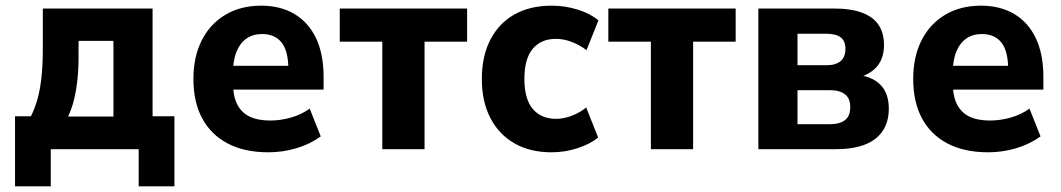

<svg xmlns="http://www.w3.org/2000/svg" viewBox="-20 -526 3741 677"><path d="M33 131V-116H89Q104 -146 113 -179.5Q122 -213 126.5 -256Q131 -299 131 -357V-496H518V-116H595V131H469V0H159V131ZM220 -115H380V-382H257V-321Q257 -263 248 -208.5Q239 -154 220 -115Z M927 11Q842 11 783 -20Q724 -51 693 -108.5Q662 -166 662 -248Q662 -325 691 -383Q720 -441 774 -473.5Q828 -506 901 -506Q969 -506 1018.5 -476.5Q1068 -447 1094.5 -391Q1121 -335 1121 -255V-210H783V-294H1011L997 -278Q997 -346 973 -376Q949 -406 904 -406Q872 -406 849 -390Q826 -374 813.5 -342.5Q801 -311 801 -263V-239Q801 -190 815.5 -160Q830 -130 859 -115.5Q888 -101 933 -101Q969 -101 1006 -111.5Q1043 -122 1072 -143L1111 -45Q1072 -17 1024 -3Q976 11 927 11Z M1328 0V-379H1178V-496H1627V-379H1477V0Z M1925 11Q1849 11 1794 -20.5Q1739 -52 1709 -110Q1679 -168 1679 -248Q1679 -328 1709 -386Q1739 -444 1794 -475Q1849 -506 1925 -506Q1973 -506 2017.5 -492Q2062 -478 2090 -454L2048 -349Q2025 -367 1996.5 -378Q1968 -389 1940 -389Q1888 -389 1858.5 -354Q1829 -319 1829 -248Q1829 -177 1858.5 -142Q1888 -107 1941 -107Q1968 -107 1996.5 -118Q2025 -129 2047 -147L2089 -41Q2061 -18 2016.5 -3.5Q1972 11 1925 11Z M2275 0V-379H2125V-496H2574V-379H2424V0Z M2654 0V-496H2919Q2982 -496 3021.5 -480.5Q3061 -465 3079 -436.5Q3097 -408 3097 -367Q3097 -324 3075.5 -295.5Q3054 -267 3011 -254L3012 -261Q3048 -255 3070.5 -239Q3093 -223 3103.5 -199Q3114 -175 3114 -143Q3114 -74 3067 -37Q3020 0 2927 0ZM2792 -88H2905Q2941 -88 2959.5 -102.5Q2978 -117 2978 -148Q2978 -179 2959.5 -193.5Q2941 -208 2906 -208H2792ZM2792 -296H2894Q2927 -296 2944 -310.5Q2961 -325 2961 -354Q2961 -382 2944 -394.5Q2927 -407 2894 -407H2792Z M3465 11Q3380 11 3321 -20Q3262 -51 3231 -108.5Q3200 -166 3200 -248Q3200 -325 3229 -383Q3258 -441 3312 -473.5Q3366 -506 3439 -506Q3507 -506 3556.5 -476.5Q3606 -447 3632.5 -391Q3659 -335 3659 -255V-210H3321V-294H3549L3535 -278Q3535 -346 3511 -376Q3487 -406 3442 -406Q3410 -406 3387 -390Q3364 -374 3351.5 -342.5Q3339 -311 3339 -263V-239Q3339 -190 3353.5 -160Q3368 -130 3397 -115.5Q3426 -101 3471 -101Q3507 -101 3544 -111.5Q3581 -122 3610 -143L3649 -45Q3610 -17 3562 -3Q3514 11 3465 11Z"/></svg>

Font: Nunito Sans 10pt SemiCondensed ExtraBold
Style: Regular
Weight: 800
Width: 4
Designer: Vernon Adams
Foundry: Vernon Adams
Version: Version 3.101;gftools[0.9.27]